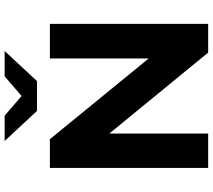

<svg xmlns="http://www.w3.org/2000/svg" viewBox="-66 -874 940 849"><g transform="rotate(-90 404.5 -450.0)"><path d="M596 0H723V-700H570V-263L213 -700H86V0H238V-437ZM603 -900H491L404 -825L317 -900H205L338 -757H470Z"/></g></svg>

Font: Montserrat-Alt1
Style: Bold
Weight: 700
Designer: Differentunic
Foundry: Differentunic
Version: Version 7.222